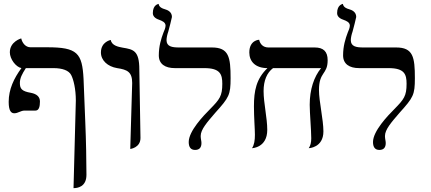

<svg xmlns="http://www.w3.org/2000/svg" viewBox="-20 -766 2232 995"><path d="M164 -193C182 -193 187 -214 187 -240C187 -264 171 -279 140 -285C93 -293 83 -306 83 -336C83 -361 94 -382 114 -413H257C303 -413 337 -401 349 -377C361 -354 373 -305 373 -245L361 209C381 209 428 203 428 140C428 77 426 -41 422 -132L413 -357C406 -491 381 -521 225 -521H138C112 -521 95 -544 90 -567C90 -567 31 -551 31 -495C31 -460 62 -419 91 -413C52 -360 25 -303 25 -238C25 -191 38 -179 54 -179C74 -179 87 -193 108 -193Z M655 6C655 6 708 0 708 -51L702 -406C702 -504 671 -510 616 -519C595 -523 559 -529 554 -559C554 -559 503 -550 503 -494C503 -453 538 -421 587 -413C640 -405 665 -393 665 -336Z M843 -558C843 -570 847 -588 852 -602C855 -611 871 -675 871 -678C871 -704 850 -714 832 -719C824 -721 804 -728 802 -746C802 -745 772 -743 772 -698C772 -676 794 -667 806 -663C819 -658 838 -651 838 -633C838 -624 832 -607 827 -597C815 -565 803 -527 803 -479C803 -434 836 -413 886 -413H1039C1121 -413 1132 -381 1132 -332C1132 -268 1118 -251 1069 -201C1035 -167 958 -87 958 -30C958 -3 969 11 991 11C1013 11 1024 -1 1024 -25C1024 -36 1020 -46 1020 -61C1020 -95 1053 -132 1096 -182C1167 -261 1175 -274 1175 -361C1175 -470 1166 -520 1078 -520H908C871 -520 843 -525 843 -558Z M1633 -299C1633 -396 1678 -378 1678 -454C1678 -499 1656 -520 1611 -520H1371C1344 -520 1328 -537 1323 -560C1323 -560 1272 -559 1272 -494C1272 -448 1303 -413 1366 -413C1308 -357 1296 -296 1296 -215C1296 -157 1301 -98 1301 -68C1301 -40 1298 -16 1286 2C1286 2 1365 0 1365 -93C1365 -155 1346 -232 1346 -294C1346 -348 1363 -389 1395 -413H1644C1607 -368 1585 -302 1585 -223C1585 -181 1593 -91 1593 -49C1593 -28 1589 -11 1580 2C1580 2 1656 0 1656 -85C1656 -146 1633 -241 1633 -299Z M1798 -558C1798 -570 1802 -588 1807 -602C1810 -611 1826 -675 1826 -678C1826 -704 1805 -714 1787 -719C1779 -721 1759 -728 1757 -746C1757 -745 1727 -743 1727 -698C1727 -676 1749 -667 1761 -663C1774 -658 1793 -651 1793 -633C1793 -624 1787 -607 1782 -597C1770 -565 1758 -527 1758 -479C1758 -434 1791 -413 1841 -413H1994C2076 -413 2087 -381 2087 -332C2087 -268 2073 -251 2024 -201C1990 -167 1913 -87 1913 -30C1913 -3 1924 11 1946 11C1968 11 1979 -1 1979 -25C1979 -36 1975 -46 1975 -61C1975 -95 2008 -132 2051 -182C2122 -261 2130 -274 2130 -361C2130 -470 2121 -520 2033 -520H1863C1826 -520 1798 -525 1798 -558Z"/></svg>

Font: Libertinus Sans
Style: Bold
Weight: 700
Designer: Philipp H. Poll, Khaled Hosny
Foundry: Caleb Maclennan
Version: Version 7.050;RELEASE